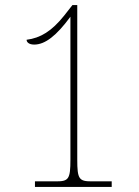

<svg xmlns="http://www.w3.org/2000/svg" viewBox="-20 -738 550 758"><path d="M118 -22V0H421V-22H342C292 -22 285 -31 285 -108V-718H266L233 -676C184 -615 140 -588 85 -581C85 -571 95 -562 115 -562C158 -562 203 -597 258 -672V-108C258 -31 251 -22 202 -22Z"/></svg>

Font: Noto Serif Sinhala SemiCondensed Thin
Style: Regular
Weight: 100
Width: 4
Designer: Jelle Bosma - Monotype Design Team
Foundry: Monotype Imaging Inc.
Version: Version 2.007